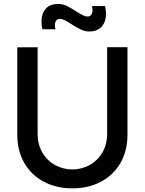

<svg xmlns="http://www.w3.org/2000/svg" viewBox="-20 -966 754 1000"><path d="M70 -265V-719.5L176 -720V-270.5Q176 -212 201.8 -169.5Q227.5 -127 269 -105.2Q310.5 -83.5 357 -83.5Q403.5 -83.5 445 -105.5Q486.5 -127.5 512.2 -170Q538 -212.5 538 -270.5V-720H644V-265Q644 -181.5 607.8 -118Q571.5 -54.5 506.2 -19.8Q441 15 357 15Q273 15 207.8 -19.8Q142.5 -54.5 106.2 -118Q70 -181.5 70 -265ZM352 -840Q330.5 -854 317 -860.8Q303.5 -867.5 291.5 -867.5Q279 -867.5 272.5 -858.5Q266 -849.5 266 -835Q266 -825 269 -813.5H201Q196 -833.5 196 -854Q196 -895.5 218.5 -920.5Q241 -945.5 283 -945.5Q305.5 -945.5 326.2 -935.8Q347 -926 376 -907.5Q397.5 -893.5 411.2 -886.8Q425 -880 436.5 -880Q448.5 -880 455.2 -889.2Q462 -898.5 462 -913.5Q462 -923.5 459 -934.5H527Q532 -914.5 532 -893.5Q532 -852.5 509.2 -827.2Q486.5 -802 444.5 -802Q422.5 -802 401.8 -811.8Q381 -821.5 352 -840Z"/></svg>

Font: Hauora SemiBold
Style: Regular
Weight: 600
Designer: Wayne Shih
Foundry: WCYS
Version: Version 1.001